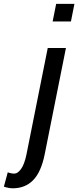

<svg xmlns="http://www.w3.org/2000/svg" viewBox="-124 -782 413 1015"><path d="M251 -668.5H154.3L172.9 -761.7H269.5ZM15.6 36.1 128.4 -528.3H224.6L111.8 36.1Q92.8 128.4 50.8 170.9Q8.8 213.4 -56.6 213.4Q-78.1 213.4 -103.5 204.6L-83 128.9Q-65.4 135.7 -47.9 135.7Q-30.3 135.7 -12.7 111.3Q4.9 86.9 15.6 36.1Z"/></svg>

Font: RobotoCondensed-Italic
Style: Italic
Weight: 400
Designer: Google
Version: Version 1.200311; 2013